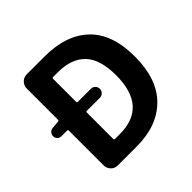

<svg xmlns="http://www.w3.org/2000/svg" viewBox="-182 -922 1103 1103"><g transform="rotate(-45 370.0 -370.0)"><path d="M265.6 -126Q265.6 -119.1 273.4 -119.1H311.5Q536.1 -119.1 536.1 -373Q536.1 -503.9 478.5 -563Q420.9 -622.1 311.5 -622.1H273.4Q265.6 -622.1 265.6 -614.3V-428.7Q265.6 -420.9 273.4 -420.9H378.9Q393.6 -420.9 404.3 -410.2Q415 -399.4 415 -384.3Q415 -369.1 404.3 -358.4Q393.6 -347.7 378.9 -347.7H273.4Q265.6 -347.7 265.6 -340.8ZM119.1 -682.6Q119.1 -706.1 135.7 -723.1Q152.3 -740.2 176.8 -740.2H321.3Q496.1 -740.2 592.3 -648.4Q688.5 -556.6 688.5 -373Q688.5 -190.4 592.8 -95.2Q497.1 0 330.1 0H176.8Q152.3 0 135.7 -17.1Q119.1 -34.2 119.1 -57.6V-340.8Q119.1 -347.7 111.3 -347.7H65.4Q51.8 -347.7 42 -357.4Q32.2 -367.2 32.2 -381.8Q32.2 -395.5 42 -405.8Q51.8 -416 65.4 -417L111.3 -420.9Q119.1 -420.9 119.1 -428.7Z"/></g></svg>

Font: Gen Jyuu Gothic Bold
Style: Bold
Weight: 700
Designer: [Source Han Sans]
Ryoko NISHIZUKA  (kana & ideographs); Paul D. Hunt (Latin, Greek & Cyrillic); Wenlong ZHANG  (bopomofo
Version: Version 1.002.20150607